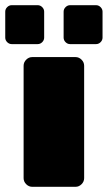

<svg xmlns="http://www.w3.org/2000/svg" viewBox="-41 -720 415 740"><path d="M204.2 -575V-675Q204.2 -685 211.7 -692.5Q219.2 -700 229.2 -700H329.2Q339.2 -700 346.7 -692.5Q354.2 -685 354.2 -675V-575Q354.2 -565 346.7 -557.5Q339.2 -550 329.2 -550H229.2Q219.2 -550 211.7 -557.5Q204.2 -565 204.2 -575ZM-20.8 -575V-675Q-20.8 -685 -13.3 -692.5Q-5.8 -700 4.2 -700H104.2Q114.2 -700 121.7 -692.5Q129.2 -685 129.2 -675V-575Q129.2 -565 121.7 -557.5Q114.2 -550 104.2 -550H4.2Q-5.8 -550 -13.3 -557.5Q-20.8 -565 -20.8 -575ZM50 -33.3V-466.7Q50 -480 60 -490Q70 -500 83.3 -500H250Q263.3 -500 273.3 -490Q283.3 -480 283.3 -466.7V-33.3Q283.3 -20 273.3 -10Q263.3 0 250 0H83.3Q70 0 60 -10Q50 -20 50 -33.3Z"/></svg>

Font: BoonTook Mon
Style: Regular
Weight: 400
Designer: Sungsit Sawaiwan
Foundry: FontUni
Version: Version 3.0